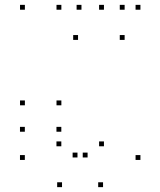

<svg xmlns="http://www.w3.org/2000/svg" viewBox="-20 -760 660 790"><path d="M232.5 -326.7V-346.7H212.5V-326.7ZM232.5 -720V-740H212.5V-720ZM82.4 -720V-740H62.4V-720ZM82.4 -326.7V-346.7H62.4V-326.7ZM404 10V-10H384V10ZM557.8 -101.9V-121.9H537.8V-101.9ZM557.8 -720V-740H537.8V-720ZM407.7 -720V-740H387.7V-720ZM407.7 -158.1V-178.1H387.7V-158.1ZM340.4 -112.1V-132.1H320.4V-112.1ZM298.8 -112.1V-132.1H278.8V-112.1ZM232.3 -158.1V-178.1H212.3V-158.1ZM232.3 -218V-238H212.3V-218ZM82.2 -218V-238H62.2V-218ZM82.2 -101.9V-121.9H62.2V-101.9ZM235.2 10V-10H215.2V10ZM492.8 -595.8V-615.8H472.8V-595.8ZM492.8 -720V-740H472.8V-720ZM315.2 -720V-740H295.2V-720ZM301.1 -595.8V-615.8H281.1V-595.8Z"/></svg>

Font: Monaspace Krypton Dots Var
Style: Regular
Weight: 400
Designer: Riley Cran and the Lettermatic Team
Version: Version 1.100 (Monaspace Krypton Dots)